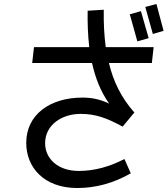

<svg xmlns="http://www.w3.org/2000/svg" viewBox="-20 -904 843 966"><path d="M803 -749 767 -884 711 -869 749 -733ZM656 -338C590 -412 550 -495 528 -587H744L753 -667H512C504 -727 501 -789 502 -855L421 -850C420 -790 422 -728 429 -667H151L142 -587H443C459 -515 485 -445 529 -383C480 -406 438 -413 395 -413C231 -413 112 -327 112 -185C112 -63 200 42 369 42C458 42 549 19 638 -32L606 -104C531 -65 455 -44 376 -44C270 -44 207 -107 207 -183C207 -276 291 -331 386 -331C463 -331 519 -309 597 -267ZM728 -712 689 -848 633 -832 671 -696Z"/></svg>

Font: Smiley Sans Oblique
Style: Regular
Weight: 400
Italic angle: -8°
Designer: oooooohmygosh, Nagisa Chen, Janine Sui, Heda Shi, Jian Li
Foundry: atelierAnchor
Version: Version 2.0.1